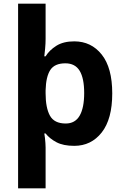

<svg xmlns="http://www.w3.org/2000/svg" viewBox="-20 -780 673 1040"><path d="M588 -274Q588 -135 531 -62.5Q474 10 382 10Q323 10 286 -9.5Q249 -29 227 -57H220Q222 -47 223.5 -33Q225 -19 226 -5.5Q227 8 227 19V240H78V-760H227V-569Q227 -545 224.5 -517.5Q222 -490 220 -475H227Q248 -509 286 -532.5Q324 -556 382 -556Q474 -556 531 -484.5Q588 -413 588 -274ZM436 -276Q436 -356 411.5 -396.5Q387 -437 334 -437Q276 -437 252.5 -401Q229 -365 227 -291V-275Q227 -196 250.5 -153.5Q274 -111 336 -111Q387 -111 411.5 -153.5Q436 -196 436 -276Z"/></svg>

Font: Noto Sans Nag Mundari
Style: Bold
Weight: 700
Version: Version 1.000